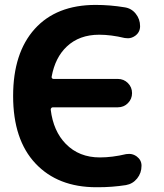

<svg xmlns="http://www.w3.org/2000/svg" viewBox="-20 -784 679 793"><path d="M501 -147.5Q507.8 -148.4 513.7 -148.4Q530.3 -148.4 544.9 -137.7Q564.5 -123 564.5 -99.6Q564.5 -69.3 546.4 -46.9Q528.3 -24.4 500 -19.5Q443.4 -10.7 385.7 -10.7Q381.8 -10.7 377.9 -10.7Q218.8 -10.7 126.5 -108.9Q34.2 -207 34.2 -387.7Q34.2 -565.4 123.5 -664.6Q212.9 -763.7 375 -763.7Q434.6 -763.7 494.1 -753.9Q522.5 -750 540.5 -727.5Q558.6 -705.1 558.6 -675.8Q558.6 -651.4 539.1 -636.7Q524.4 -626 508.8 -626Q502 -626 495.1 -627Q438.5 -640.6 389.6 -640.6Q307.6 -640.6 255.9 -591.8Q208 -546.9 193.4 -467.8Q192.4 -463.9 194.8 -460.9Q197.3 -458 201.2 -458H466.8Q491.2 -458 508.3 -440.9Q525.4 -423.8 525.4 -399.4Q525.4 -375 508.3 -357.9Q491.2 -340.8 466.8 -340.8H198.2Q194.3 -340.8 191.9 -337.9Q189.5 -335 189.5 -331.1Q200.2 -242.2 252 -189.5Q306.6 -133.8 392.6 -133.8Q443.4 -133.8 501 -147.5Z"/></svg>

Font: Gen Jyuu GothicX Bold
Style: Bold
Weight: 700
Designer: Ryoko NISHIZUKA (kana &amp; ideographs); Paul D. Hunt (Latin, Greek &amp; Cyrillic); Wenlong ZHANG (bopomofo); Sandoll C
Version: Version 1.058.20140828